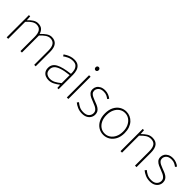

<svg xmlns="http://www.w3.org/2000/svg" viewBox="250 -1972 3217 3217"><g transform="rotate(45 1859.0 -363.0)"><path d="M105 0V-527H135L141 -443H143Q179 -484 223 -512Q267 -540 310 -540Q375 -540 408.5 -510Q442 -480 455 -430Q502 -481 546.5 -510.5Q591 -540 636 -540Q713 -540 752.5 -490.5Q792 -441 792 -339V0H757V-334Q757 -421 726.5 -464Q696 -507 632 -507Q593 -507 553 -481Q513 -455 466 -403V0H431V-334Q431 -421 401 -464Q371 -507 307 -507Q269 -507 227.5 -481Q186 -455 141 -403V0Z M1107 13Q1066 13 1031.5 -2Q997 -17 976 -48.5Q955 -80 955 -130Q955 -218 1038 -263.5Q1121 -309 1299 -329Q1301 -372 1291.5 -412.5Q1282 -453 1254 -480Q1226 -507 1171 -507Q1115 -507 1070 -485Q1025 -463 999 -443L981 -472Q998 -484 1026.5 -500Q1055 -516 1092.5 -528Q1130 -540 1173 -540Q1235 -540 1270.5 -512.5Q1306 -485 1320.5 -440Q1335 -395 1335 -341V0H1305L1300 -70H1297Q1257 -37 1208.5 -12Q1160 13 1107 13ZM1110 -20Q1157 -20 1202 -42.5Q1247 -65 1299 -109V-298Q1185 -286 1117.5 -263.5Q1050 -241 1021 -208.5Q992 -176 992 -131Q992 -70 1027 -45Q1062 -20 1110 -20Z M1530 0V-527H1566V0ZM1549 -660Q1533 -660 1523 -671Q1513 -682 1513 -701Q1513 -718 1523 -728.5Q1533 -739 1549 -739Q1564 -739 1574.5 -728.5Q1585 -718 1585 -701Q1585 -682 1574.5 -671Q1564 -660 1549 -660Z M1899 13Q1840 13 1791 -8.5Q1742 -30 1707 -59L1730 -88Q1763 -60 1803 -40Q1843 -20 1901 -20Q1967 -20 2000.5 -53Q2034 -86 2034 -131Q2034 -166 2014 -189Q1994 -212 1963.5 -227Q1933 -242 1902 -253Q1862 -268 1824 -285Q1786 -302 1761 -330Q1736 -358 1736 -403Q1736 -440 1755 -471Q1774 -502 1811 -521Q1848 -540 1902 -540Q1942 -540 1981 -525Q2020 -510 2048 -486L2027 -459Q2001 -479 1971 -493Q1941 -507 1900 -507Q1835 -507 1804 -475.5Q1773 -444 1773 -405Q1773 -374 1790.5 -353.5Q1808 -333 1836.5 -319.5Q1865 -306 1896 -294Q1928 -282 1959 -269.5Q1990 -257 2015 -240Q2040 -223 2055.5 -197.5Q2071 -172 2071 -133Q2071 -94 2051 -60.5Q2031 -27 1993 -7Q1955 13 1899 13Z M2404 13Q2341 13 2287.5 -19.5Q2234 -52 2202 -113.5Q2170 -175 2170 -262Q2170 -351 2202 -413Q2234 -475 2287.5 -507.5Q2341 -540 2404 -540Q2451 -540 2493.5 -521.5Q2536 -503 2568.5 -467.5Q2601 -432 2619.5 -380Q2638 -328 2638 -262Q2638 -175 2605.5 -113.5Q2573 -52 2520 -19.5Q2467 13 2404 13ZM2404 -20Q2460 -20 2504.5 -50.5Q2549 -81 2575 -135.5Q2601 -190 2601 -262Q2601 -335 2575 -390Q2549 -445 2504.5 -476Q2460 -507 2404 -507Q2348 -507 2303.5 -476Q2259 -445 2233.5 -390Q2208 -335 2208 -262Q2208 -190 2233.5 -135.5Q2259 -81 2303.5 -50.5Q2348 -20 2404 -20Z M2802 0V-527H2832L2838 -443H2840Q2881 -484 2924 -512Q2967 -540 3022 -540Q3103 -540 3142 -490.5Q3181 -441 3181 -339V0H3145V-334Q3145 -421 3115.5 -464Q3086 -507 3018 -507Q2969 -507 2928.5 -481Q2888 -455 2838 -403V0Z M3506 13Q3447 13 3398 -8.5Q3349 -30 3314 -59L3337 -88Q3370 -60 3410 -40Q3450 -20 3508 -20Q3574 -20 3607.5 -53Q3641 -86 3641 -131Q3641 -166 3621 -189Q3601 -212 3570.5 -227Q3540 -242 3509 -253Q3469 -268 3431 -285Q3393 -302 3368 -330Q3343 -358 3343 -403Q3343 -440 3362 -471Q3381 -502 3418 -521Q3455 -540 3509 -540Q3549 -540 3588 -525Q3627 -510 3655 -486L3634 -459Q3608 -479 3578 -493Q3548 -507 3507 -507Q3442 -507 3411 -475.5Q3380 -444 3380 -405Q3380 -374 3397.5 -353.5Q3415 -333 3443.5 -319.5Q3472 -306 3503 -294Q3535 -282 3566 -269.5Q3597 -257 3622 -240Q3647 -223 3662.5 -197.5Q3678 -172 3678 -133Q3678 -94 3658 -60.5Q3638 -27 3600 -7Q3562 13 3506 13Z"/></g></svg>

Font: Noto Sans HK Thin Thin
Style: Regular
Weight: 250
Version: Version 2.004-H2;hotconv 1.0.118;makeotfexe 2.5.65603